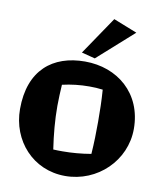

<svg xmlns="http://www.w3.org/2000/svg" viewBox="-87 -831 781 927"><g transform="rotate(10 303.5 -367.5)"><path d="M402 -101C355 -93 308 -89 263 -89C247 -89 232 -89 217 -90C206 -164 200 -232 200 -301C200 -335 202 -370 204 -405C247 -415 291 -420 336 -420C358 -420 380 -419 402 -416C406 -362 407 -311 407 -259C407 -208 406 -156 402 -101ZM583 -255C583 -430 454 -535 295 -535C137 -535 25 -446 25 -255C25 -100 137 26 295 26C454 26 583 -100 583 -255ZM398 -761 272 -575 338 -558 514 -715Z"/></g></svg>

Font: Galindo
Style: Regular
Weight: 400
Designer: Astigmatic (AOETI)
Foundry: Astigmatic (AOETI)
Version: Version 1.000